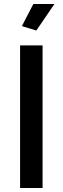

<svg xmlns="http://www.w3.org/2000/svg" viewBox="-20 -936 312 956"><path d="M80 0V-710H192V0ZM161 -784 89 -806 146 -916H251Z"/></svg>

Font: IngvarSans
Style: Regular
Weight: 600
Version: Version 3.000